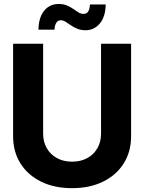

<svg xmlns="http://www.w3.org/2000/svg" viewBox="-20 -951 737 981"><path d="M496.3 -727.5H649.8V-255.5Q649.8 -175.8 612.1 -116Q574.4 -56.2 506.5 -22.9Q438.7 10.4 348.2 10.4Q257.8 10.4 190 -22.9Q122.2 -56.2 84.5 -116Q46.9 -175.8 46.9 -255.5V-727.5H200.4V-268.2Q200.4 -226.4 218.8 -194.1Q237.3 -161.8 270.6 -143.4Q303.8 -125 348.2 -125Q393 -125 426.2 -143.4Q459.4 -161.8 477.8 -194.1Q496.3 -226.4 496.3 -268.2ZM417 -796.5Q393.3 -796.5 374.9 -804.1Q356.4 -811.7 341.8 -822Q327.2 -832.2 314.9 -839.8Q302.5 -847.5 290.8 -847.5Q275.5 -847.5 267.4 -834.2Q259.4 -821 258.4 -799.4H176.4Q177.8 -862.9 206.1 -896.8Q234.3 -930.7 279.9 -930.7Q303.7 -930.7 321.9 -923.1Q340 -915.5 354.3 -905.3Q368.7 -895.1 381 -887.5Q393.4 -880 405.9 -880Q423 -880 430.6 -892.3Q438.2 -904.7 439.5 -928.1H520.1Q518.9 -865 489.9 -830.8Q460.9 -796.5 417 -796.5Z"/></svg>

Font: Inter Tight
Style: Regular
Weight: 400
Designer: Rasmus Andersson
Foundry: rsms
Version: Version 3.002